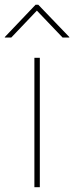

<svg xmlns="http://www.w3.org/2000/svg" viewBox="-56 -775 307 795"><path d="M86.4 0V-535.6H108.9V0ZM-9.3 -619.6H-36.1V-621.6L91.3 -755.4H102.5L231 -621.6V-619.6H203.1L96.7 -731Z"/></svg>

Font: Inter 20pt Thin
Style: Regular
Weight: 250
Version: Version 4.001;git-66647c0bb